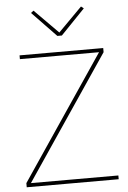

<svg xmlns="http://www.w3.org/2000/svg" viewBox="-61 -971 677 1015"><g transform="rotate(-5 277.5 -463.5)"><path d="M527 -20V0H39V-22L482 -678H62V-698H506V-676L63 -20ZM294 -783H270L142 -916L156 -927L282 -800L408 -927L422 -916Z"/></g></svg>

Font: IBM Plex Sans Thin
Style: Regular
Weight: 250
Designer: Mike Abbink, Paul van der Laan, Pieter van Rosmalen
Foundry: Bold Monday
Version: Version 3.201